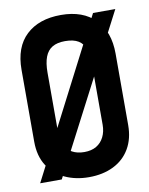

<svg xmlns="http://www.w3.org/2000/svg" viewBox="-83 -778 660 849"><g transform="rotate(-10 247.5 -353.0)"><path d="M30 0H127L491 -701H391ZM36 -508V-186Q36 -121 64.5 -77Q93 -33 141 -11Q189 11 248 11Q311 11 358.5 -12.5Q406 -36 432 -80.5Q458 -125 458 -186V-507Q458 -605 403 -661Q348 -717 249 -717Q150 -717 93 -663.5Q36 -610 36 -508ZM147 -206V-476Q147 -519 157.5 -546.5Q168 -574 190 -587Q212 -600 247 -600Q285 -600 307 -586.5Q329 -573 338 -546Q347 -519 347 -476V-207Q347 -176 335 -152Q323 -128 301 -115Q279 -102 247 -102Q215 -102 192.5 -114.5Q170 -127 158.5 -150.5Q147 -174 147 -206Z"/></g></svg>

Font: Advent Pro
Style: Bold
Weight: 700
Designer: VivaRado, Andreas Kalpakidis
Foundry: VivaRado, Andreas Kalpakidis
Version: Version 3.000